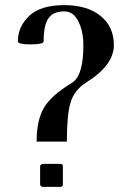

<svg xmlns="http://www.w3.org/2000/svg" viewBox="-20 -730 515 750"><path d="M49.8 -568.4Q49.8 -626 94.2 -668Q138.7 -710 231.4 -710Q320.3 -710 372.6 -668Q424.8 -626 424.8 -553.7Q424.8 -474.6 314.5 -406.2Q270.5 -377.9 255.9 -330.6Q241.2 -283.2 241.2 -176.8H123Q123 -259.8 151.4 -308.6Q179.7 -357.4 260.7 -406.2Q305.7 -433.6 305.7 -552.7Q305.7 -607.4 286.1 -646.5Q266.6 -685.5 231.4 -685.5Q187.5 -685.5 168.9 -658.2Q150.4 -630.9 150.4 -568.4Q150.4 -556.6 97.7 -556.6Q49.8 -556.6 49.8 -568.4ZM136.7 -9.8V-80.1Q136.7 -84 140.1 -86.9Q143.6 -89.8 147.5 -89.8H215.8Q225.6 -89.8 225.6 -80.1V-9.8Q225.6 0 215.8 0H147.5Q143.6 0 140.1 -2.9Q136.7 -5.9 136.7 -9.8Z"/></svg>

Font: TriodPostnaja
Style: Medium
Weight: 500
Version: 20110805